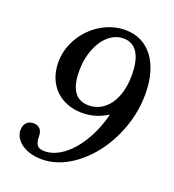

<svg xmlns="http://www.w3.org/2000/svg" viewBox="-142 -890 917 1010"><g transform="rotate(20 317.0 -385.0)"><path d="M113 -501Q113 -557 135.5 -607.5Q158 -658 196 -696.5Q234 -735 283.5 -757.5Q333 -780 388 -780Q437 -780 476.5 -760.5Q516 -741 543.5 -704.5Q571 -668 586 -616Q601 -564 601 -500Q601 -401 568 -309Q535 -217 479.5 -146Q424 -75 352.5 -32.5Q281 10 204 10Q171 10 142.5 2Q114 -6 93 -20.5Q72 -35 60 -54.5Q48 -74 48 -97Q48 -123 62.5 -138.5Q77 -154 102 -154Q123 -154 137 -140.5Q151 -127 151 -99Q151 -67 162 -51Q173 -35 204 -35Q244 -35 283 -57Q322 -79 356 -118Q390 -157 417.5 -211Q445 -265 462 -330L459 -332Q395 -292 322 -292Q275 -292 236.5 -307Q198 -322 170.5 -349.5Q143 -377 128 -415.5Q113 -454 113 -501ZM340 -341Q376 -341 405.5 -357.5Q435 -374 456 -403.5Q477 -433 488.5 -475Q500 -517 500 -568Q500 -649 473 -692Q446 -735 394 -735Q359 -735 329.5 -716.5Q300 -698 278.5 -665.5Q257 -633 244.5 -589.5Q232 -546 232 -495Q232 -341 340 -341Z"/></g></svg>

Font: SVN-Libre Baskerville
Style: Italic
Weight: 400
Italic angle: -14°
Designer: Pablo Impallari, Rodrigo Fuenzalida
Foundry: Pablo Impallari, Rodrigo Fuenzalida
Version: Version 1.000; ttfautohint (v1.8.4)